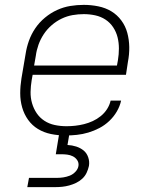

<svg xmlns="http://www.w3.org/2000/svg" viewBox="-20 -548 640 788"><path d="M249 8Q218 8 189 2Q160 -4 136 -18.5Q112 -33 95.5 -56Q79 -79 71 -107Q63 -135 63 -165Q63 -195 68 -226L85 -326Q89 -353 98.5 -380Q108 -407 124.5 -431.5Q141 -456 164.5 -475.5Q188 -495 214.5 -507Q241 -519 268.5 -523.5Q296 -528 324 -528Q354 -528 383.5 -522Q413 -516 437 -501.5Q461 -487 478 -464Q495 -441 502.5 -413Q510 -385 510.5 -355Q511 -325 505 -294L497 -241H114L110 -219Q106 -195 105.5 -171Q105 -147 111.5 -124.5Q118 -102 130.5 -83.5Q143 -65 162 -52.5Q181 -40 204.5 -35Q228 -30 253 -30Q271 -30 289 -32Q307 -34 325 -38.5Q343 -43 360.5 -51Q378 -59 393.5 -71.5Q409 -84 419.5 -100.5Q430 -117 434 -135H477Q472 -112 459.5 -90.5Q447 -69 428.5 -51.5Q410 -34 388 -22.5Q366 -11 342.5 -4Q319 3 295.5 5.5Q272 8 249 8ZM120 -279H460L464 -301Q468 -325 468 -349Q468 -373 462.5 -395Q457 -417 444.5 -436Q432 -455 413 -467.5Q394 -480 371 -485Q348 -490 324 -490Q301 -490 278 -486Q255 -482 233 -471.5Q211 -461 192 -444.5Q173 -428 159.5 -407.5Q146 -387 138 -364.5Q130 -342 127 -319ZM92 220 99 182H214Q227 182 240 180Q253 178 266 173Q279 168 289.5 157Q300 146 302 133Q304 120 297 109.5Q290 99 279 93.5Q268 88 255.5 86.5Q243 85 230 85H209L223 0H265L257 47Q276 48 293 53.5Q310 59 323 69.5Q336 80 342 97.5Q348 115 345 133Q342 147 335.5 161Q329 175 317.5 185.5Q306 196 292.5 202.5Q279 209 264.5 213Q250 217 235.5 218.5Q221 220 207 220Z"/></svg>

Font: Iosevka Aile XLt Obl
Style: Regular
Weight: 200
Italic angle: -9°
Designer: Belleve Invis
Foundry: Belleve Invis
Version: Version 31.1.0; ttfautohint (v1.8.4)